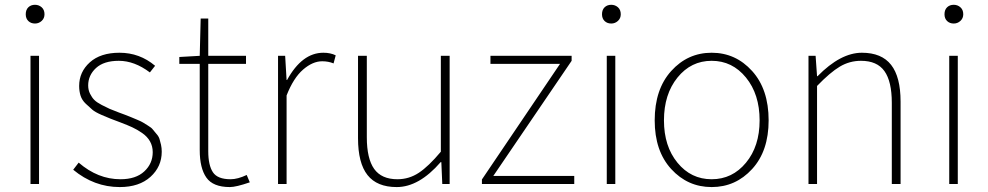

<svg xmlns="http://www.w3.org/2000/svg" viewBox="-20 -757 4064 790"><path d="M105.5 0V-527.3H140.6V0ZM124 -660.2Q107.4 -660.2 96.7 -670.4Q85.9 -680.7 85.9 -698.2Q85.9 -716.8 96.7 -727.1Q107.4 -737.3 124 -737.3Q139.6 -737.3 151.4 -727.1Q163.1 -716.8 163.1 -698.2Q163.1 -681.6 151.4 -670.9Q139.6 -660.2 124 -660.2Z M472.7 12.7Q367.2 12.7 281.2 -58.6L303.7 -87.9Q382.8 -19.5 475.6 -19.5Q539.1 -19.5 573.7 -51.8Q608.4 -84 608.4 -130.9Q608.4 -155.3 597.2 -175.3Q585.9 -195.3 564.5 -210Q543 -224.6 523.9 -233.4Q504.9 -242.2 476.6 -252.9Q445.3 -264.6 435.1 -268.6Q424.8 -272.5 397.9 -284.2Q371.1 -295.9 359.9 -305.7Q348.6 -315.4 333 -330.1Q317.4 -344.7 311.5 -363.3Q305.7 -381.8 305.7 -403.3Q305.7 -460.9 349.6 -500.5Q393.6 -540 471.7 -540Q554.7 -540 618.2 -486.3L596.7 -459Q533.2 -506.8 468.8 -506.8Q407.2 -506.8 375 -477.1Q342.8 -447.3 342.8 -405.3Q342.8 -386.7 350.6 -371.1Q358.4 -355.5 368.2 -345.7Q377.9 -335.9 398.4 -325.2Q418.9 -314.5 431.2 -309.1Q443.4 -303.7 469.7 -293.9Q473.6 -293 494.6 -284.7Q515.6 -276.4 520.5 -274.4Q525.4 -272.5 543.9 -264.6Q562.5 -256.8 568.4 -252.9Q574.2 -249 588.9 -240.2Q603.5 -231.4 608.4 -224.6Q613.3 -217.8 623 -207Q632.8 -196.3 636.2 -185.5Q639.6 -174.8 642.6 -161.1Q645.5 -147.5 645.5 -132.8Q645.5 -71.3 599.1 -29.3Q552.7 12.7 472.7 12.7Z M925.8 12.7Q856.4 12.7 829.1 -26.4Q801.8 -65.4 801.8 -139.6V-494.1H717.8V-522.5L801.8 -527.3L805.7 -680.7H836.9V-527.3H992.2V-494.1H836.9V-134.8Q836.9 -77.1 856 -48.3Q875 -19.5 928.7 -19.5Q958 -19.5 995.1 -37.1L1007.8 -6.8Q951.2 12.7 925.8 12.7Z M1124 0V-527.3H1153.3L1159.2 -427.7H1161.1Q1222.7 -540 1310.5 -540Q1339.8 -540 1361.3 -529.3L1352.5 -496.1Q1331.1 -504.9 1305.7 -504.9Q1266.6 -504.9 1227.1 -470.7Q1187.5 -436.5 1159.2 -364.3V0Z M1612.3 12.7Q1531.2 12.7 1492.2 -36.6Q1453.1 -85.9 1453.1 -188.5V-527.3H1489.3V-192.4Q1489.3 -104.5 1519.5 -62Q1549.8 -19.5 1615.2 -19.5Q1663.1 -19.5 1703.1 -45.9Q1743.2 -72.3 1793.9 -132.8V-527.3H1830.1V0H1799.8L1795.9 -89.8H1793Q1704.1 12.7 1612.3 12.7Z M1962.9 0V-18.6L2284.2 -494.1H1998V-527.3H2332V-506.8L2009.8 -33.2H2342.8V0Z M2476.6 0V-527.3H2511.7V0ZM2495.1 -660.2Q2478.5 -660.2 2467.8 -670.4Q2457 -680.7 2457 -698.2Q2457 -716.8 2467.8 -727.1Q2478.5 -737.3 2495.1 -737.3Q2510.7 -737.3 2522.5 -727.1Q2534.2 -716.8 2534.2 -698.2Q2534.2 -681.6 2522.5 -670.9Q2510.7 -660.2 2495.1 -660.2Z M2673.8 -261.7Q2673.8 -389.6 2741.7 -464.8Q2809.6 -540 2908.2 -540Q3006.8 -540 3074.7 -464.8Q3142.6 -389.6 3142.6 -261.7Q3142.6 -135.7 3074.7 -61.5Q3006.8 12.7 2908.2 12.7Q2809.6 12.7 2741.7 -61.5Q2673.8 -135.7 2673.8 -261.7ZM3105.5 -261.7Q3105.5 -369.1 3049.3 -438Q2993.2 -506.8 2908.2 -506.8Q2823.2 -506.8 2767.6 -438Q2711.9 -369.1 2711.9 -261.7Q2711.9 -155.3 2767.6 -87.4Q2823.2 -19.5 2908.2 -19.5Q2993.2 -19.5 3049.3 -87.4Q3105.5 -155.3 3105.5 -261.7Z M3306.6 0V-527.3H3335.9L3341.8 -443.4H3343.8Q3438.5 -540 3526.4 -540Q3607.4 -540 3646.5 -490.2Q3685.5 -440.4 3685.5 -338.9V0H3649.4V-334Q3649.4 -421.9 3619.1 -464.4Q3588.9 -506.8 3522.5 -506.8Q3475.6 -506.8 3435.5 -482.9Q3395.5 -459 3341.8 -403.3V0Z M3885.7 0V-527.3H3920.9V0ZM3904.3 -660.2Q3887.7 -660.2 3877 -670.4Q3866.2 -680.7 3866.2 -698.2Q3866.2 -716.8 3877 -727.1Q3887.7 -737.3 3904.3 -737.3Q3919.9 -737.3 3931.6 -727.1Q3943.4 -716.8 3943.4 -698.2Q3943.4 -681.6 3931.6 -670.9Q3919.9 -660.2 3904.3 -660.2Z"/></svg>

Font: Bpmf Zihi Sans ExtraLight
Style: ExtraLight
Weight: 250
Foundry: But Ko
Version: Version 1.320